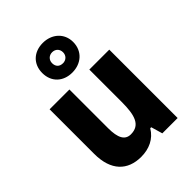

<svg xmlns="http://www.w3.org/2000/svg" viewBox="-241 -961 1090 1090"><g transform="rotate(-45 304.0 -416.5)"><path d="M303 -605C375 -605 429 -652 429 -725C429 -796 374 -843 303 -843C230 -843 180 -796 180 -724C180 -652 230 -605 303 -605ZM303 -680C274 -680 259 -698 259 -724C259 -750 278 -768 303 -768C329 -768 347 -750 347 -724C347 -698 328 -680 303 -680ZM543 -549H383V-290C383 -183 365 -122 290 -122C243 -122 223 -161 223 -238V-549H64V-191C64 -56 133 10 241 10C305 10 360 -15 392 -69H400L420 0H543Z"/></g></svg>

Font: Noto Sans Arabic UI SmCn XBd
Style: Regular
Weight: 800
Width: 4
Designer: Monotype Design Team, Nadine Chahine and Nizar Qandah
Foundry: Monotype Imaging Inc.
Version: Version 2.010